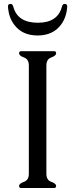

<svg xmlns="http://www.w3.org/2000/svg" viewBox="-20 -942 377 962"><path d="M168.5 -764.2Q90.8 -764.2 50.8 -818.8Q22.9 -856 20 -909.2V-910.6Q20 -922.4 33.2 -922.4Q42.5 -922.4 46.4 -909.2Q67.4 -828.6 168 -828.1H170.4Q269.5 -828.1 290.5 -909.2Q293.9 -922.4 303.7 -922.4Q316.9 -922.4 316.9 -910.2V-909.2Q313.5 -856 286.1 -818.8Q245.6 -764.2 168.5 -764.2ZM212.4 -613.8V-71.8Q212.4 -39.6 236.8 -31Q261.2 -22.5 261.2 -10.3Q261.2 0 251 0H85.4Q75.7 0 75.7 -10.3Q75.7 -22.5 100.1 -31Q124.5 -39.6 124.5 -71.3V-613.8Q124.5 -645.5 100.1 -654.1Q75.7 -662.6 75.7 -675.3Q75.7 -685.5 85.9 -685.5H251Q261.2 -685.5 261.2 -675.3Q261.2 -662.6 236.8 -654.1Q212.4 -645.5 212.4 -613.8Z"/></svg>

Font: Caudex
Style: Regular
Weight: 400
Version: Version 1.04